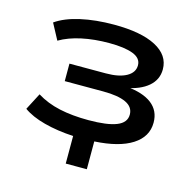

<svg xmlns="http://www.w3.org/2000/svg" viewBox="-95 -599 839 827"><g transform="rotate(15 324.5 -185.0)"><path d="M268 131V8Q196 4 137.5 -11.5Q79 -27 43 -53L82 -128Q127 -100 184 -87.5Q241 -75 314 -75Q397 -75 438.5 -91.5Q480 -108 480 -144Q480 -178 445 -194.5Q410 -211 343 -211H172V-289H334Q393 -289 426 -307.5Q459 -326 459 -358Q459 -390 421.5 -404.5Q384 -419 315 -419Q249 -419 193 -407Q137 -395 96 -371L58 -442Q99 -471 166 -486Q233 -501 315 -501Q436 -501 501.5 -466.5Q567 -432 567 -369Q567 -323 531.5 -292.5Q496 -262 430 -250L433 -257Q509 -251 548.5 -220.5Q588 -190 588 -137Q588 -74 529.5 -36.5Q471 1 362 7V131Z"/></g></svg>

Font: Nunito Sans 10pt Expanded SemiBold
Style: Regular
Weight: 600
Width: 7
Designer: Vernon Adams
Foundry: Vernon Adams
Version: Version 3.101;gftools[0.9.27]